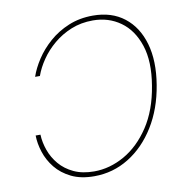

<svg xmlns="http://www.w3.org/2000/svg" viewBox="-83 -816 873 904"><g transform="rotate(-10 354.0 -364.0)"><path d="M295.9 9.3Q231.9 9.3 186.5 -12.9Q141.1 -35.2 112.5 -70.6Q84 -106 70.6 -147.5Q57.1 -189 56.6 -227.5H79.6Q81.1 -190.4 94.5 -152.6Q107.9 -114.7 134.5 -83.3Q161.1 -51.8 202.1 -32.5Q243.2 -13.2 299.3 -13.2Q374 -13.2 444.3 -53Q514.6 -92.8 566.4 -170.9Q618.2 -249 636.7 -363.3Q655.8 -476.6 629.9 -554.9Q604 -633.3 547.1 -673.8Q490.2 -714.4 415.5 -714.4Q358.9 -714.4 311.5 -695.1Q264.2 -675.8 227.1 -644.5Q189.9 -613.3 164.1 -575.4Q138.2 -537.6 125 -500H102.1Q115.2 -539.1 142.3 -580.6Q169.4 -622.1 209.7 -657.5Q250 -692.9 302.7 -714.8Q355.5 -736.8 419.4 -736.8Q509.3 -736.8 569.3 -689.9Q629.4 -643.1 653.6 -559.1Q677.7 -475.1 659.2 -363.3Q641.1 -252 589.1 -168Q537.1 -84 461.4 -37.4Q385.7 9.3 295.9 9.3Z"/></g></svg>

Font: Inter 18pt Thin
Style: Italic
Weight: 250
Italic angle: -9.3988°
Version: Version 4.001;git-66647c0bb